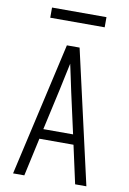

<svg xmlns="http://www.w3.org/2000/svg" viewBox="-100 -983 699 1042"><g transform="rotate(10 250.0 -461.5)"><path d="M48 0 215 -735H285L452 0H390L344 -210H156L110 0ZM168 -265H332L282 -490Q274 -528 266 -565.5Q258 -603 250 -640Q242 -603 234 -565.5Q226 -528 218 -490ZM400 -867H100V-923H400Z"/></g></svg>

Font: Iosevka Term Light
Style: Regular
Weight: 300
Monospace: yes
Designer: Belleve Invis
Foundry: Belleve Invis
Version: Version 9.0.1; ttfautohint (v1.8.3)